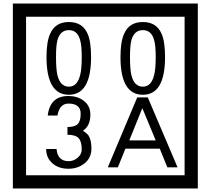

<svg xmlns="http://www.w3.org/2000/svg" viewBox="-20 -980 1195 1090"><path d="M1103 90H53V-960H1103ZM1028 15V-885H128V15ZM497 -656Q497 -442 371 -442Q244 -442 244 -656Q244 -744 265 -789Q294 -855 371 -855Q448 -855 477 -789Q497 -745 497 -656ZM444 -656Q444 -723 435 -752Q420 -809 371 -809Q322 -809 306 -752Q298 -723 298 -656Q298 -587 306 -553Q322 -488 371 -488Q419 -488 435 -554Q444 -587 444 -656ZM917 -656Q917 -442 791 -442Q664 -442 664 -656Q664 -744 685 -789Q714 -855 791 -855Q868 -855 897 -789Q917 -745 917 -656ZM864 -656Q864 -723 855 -752Q840 -809 791 -809Q742 -809 726 -752Q718 -723 718 -656Q718 -587 726 -553Q742 -488 791 -488Q839 -488 855 -554Q864 -587 864 -656ZM499 -136Q499 -84 460.5 -53Q422 -22 369 -22Q314 -22 280 -51Q242 -82 242 -134H301Q307 -65 370 -65Q398 -65 421 -84.5Q444 -104 444 -132Q444 -177 426 -196Q408 -215 363 -215V-259Q405 -259 421.5 -276Q438 -293 438 -334Q438 -392 369 -392Q318 -392 306 -324H251Q264 -435 368 -435Q419 -435 454 -409Q493 -380 493 -330Q493 -265 451 -238Q475 -222 483 -210Q499 -185 499 -136ZM988 -30H930L887 -136H692L649 -30H592L759 -427H819ZM864 -183 788 -366 714 -183Z"/></svg>

Font: Unicode BMP Fallback SIL
Style: Regular
Weight: 400
Foundry: NRSI, SIL International
Version: Version 5.1 Based on Unicode 5.1